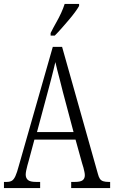

<svg xmlns="http://www.w3.org/2000/svg" viewBox="-20 -951 577 971"><path d="M0 0V-31H14Q30 -31 40 -37Q50 -43 58 -60.5Q66 -78 75 -112L247 -714H294L475 -72Q479 -56 485 -47Q491 -38 502 -34.5Q513 -31 529 -31H537V0H340V-31H359Q387 -31 398 -39.5Q409 -48 409 -65Q409 -72 407 -81.5Q405 -91 402 -103Q399 -115 395 -126L362 -245H154L125 -137Q122 -127 118.5 -114Q115 -101 112.5 -88.5Q110 -76 110 -68Q110 -51 121 -41Q132 -31 162 -31H183V0ZM167 -283H352L298 -486Q290 -520 282.5 -547.5Q275 -575 269.5 -597.5Q264 -620 260 -637Q256 -620 250.5 -597.5Q245 -575 238.5 -550Q232 -525 225 -499ZM236 -784Q250 -812 264 -836.5Q278 -861 289 -885Q300 -909 307 -931H380V-921Q373 -908 359 -889Q345 -870 327.5 -849.5Q310 -829 292 -808.5Q274 -788 257 -771H236Z"/></svg>

Font: Noto Serif Khmer ExtraCondensed Light
Style: Regular
Weight: 300
Width: 2
Designer: Danh Hong and the Monotype Design Team
Foundry: Monotype Imaging Inc.
Version: Version 2.004